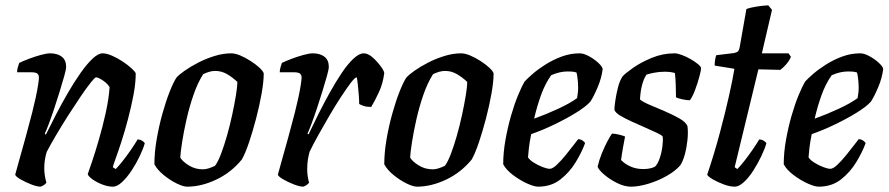

<svg xmlns="http://www.w3.org/2000/svg" viewBox="-20 -700 3332 720"><path d="M132 0Q119 0 97 -8.5Q75 -17 57 -27.5Q39 -38 37 -45Q42 -64 52.5 -101Q63 -138 76 -185Q89 -232 101 -279Q108 -307 114 -334.5Q120 -362 123 -382.5Q126 -403 126 -409Q126 -419 120 -424Q114 -429 97 -429H44Q44 -438 47 -448Q50 -458 52 -464Q66 -471 88.5 -479.5Q111 -488 133 -494Q155 -500 168 -500Q195 -500 211.5 -487.5Q228 -475 228 -449Q228 -440 221 -415Q214 -390 204 -357.5Q194 -325 183 -292Q172 -259 162.5 -234Q153 -209 148 -199L152 -195Q169 -230 190 -270.5Q211 -311 234.5 -351.5Q258 -392 281.5 -425.5Q305 -459 326.5 -479.5Q348 -500 365 -500Q380 -500 400.5 -491Q421 -482 440.5 -469Q460 -456 473.5 -443.5Q487 -431 489 -425Q489 -388 480.5 -343.5Q472 -299 460 -253.5Q448 -208 435.5 -169.5Q423 -131 413.5 -105Q404 -79 403 -73L414 -66Q424 -76 439.5 -95.5Q455 -115 470.5 -137.5Q486 -160 496 -177Q505 -177 512.5 -172.5Q520 -168 523 -163Q517 -142 504 -114.5Q491 -87 473.5 -60.5Q456 -34 437.5 -17Q419 0 404 0Q385 0 364 -8Q343 -16 327 -27.5Q311 -39 309 -47Q313 -58 325 -93.5Q337 -129 351 -177Q365 -225 376.5 -277Q388 -329 391 -373Q383 -387 365.5 -398.5Q348 -410 340 -410Q336 -410 320 -390Q304 -370 282 -337.5Q260 -305 236 -267.5Q212 -230 190.5 -193.5Q169 -157 155 -130Q146 -100 146 -69Q146 -43 154 -15Q147 -5 132 0Z M682 0Q667 0 642.5 -12Q618 -24 594 -43.5Q570 -63 559 -84Q559 -128 567.5 -177.5Q576 -227 589 -273.5Q602 -320 616 -355.5Q630 -391 641 -408Q650 -419 672 -434.5Q694 -450 723 -465Q752 -480 784.5 -490Q817 -500 847 -500Q862 -500 881 -492Q900 -484 919.5 -471.5Q939 -459 952.5 -446.5Q966 -434 969 -425Q969 -394 961 -349Q953 -304 940.5 -256Q928 -208 914 -166.5Q900 -125 887 -102Q847 -53 791 -26.5Q735 0 682 0ZM741 -65Q751 -65 762 -68.5Q773 -72 786 -78Q797 -92 808.5 -122Q820 -152 831 -190.5Q842 -229 850.5 -268.5Q859 -308 864.5 -341Q870 -374 870 -393Q852 -410 831.5 -422Q811 -434 787 -434Q776 -434 765.5 -431Q755 -428 742 -422Q721 -389 705.5 -344Q690 -299 679.5 -252.5Q669 -206 663 -167.5Q657 -129 656 -109Q665 -94 688.5 -79.5Q712 -65 741 -65Z M1117 0Q1104 0 1082 -8.5Q1060 -17 1042 -27.5Q1024 -38 1022 -45Q1027 -64 1037.5 -101Q1048 -138 1061 -185Q1074 -232 1086 -279Q1093 -307 1099 -334.5Q1105 -362 1108 -382.5Q1111 -403 1111 -409Q1111 -419 1105 -424Q1099 -429 1082 -429H1029Q1029 -438 1032 -448Q1035 -458 1037 -464Q1051 -471 1073.5 -479.5Q1096 -488 1118 -494Q1140 -500 1153 -500Q1180 -500 1196.5 -487.5Q1213 -475 1213 -449Q1213 -440 1206 -415Q1199 -390 1189 -357.5Q1179 -325 1168 -292Q1157 -259 1147.5 -234Q1138 -209 1133 -199L1137 -196Q1153 -230 1173.5 -271Q1194 -312 1216.5 -352.5Q1239 -393 1261.5 -426.5Q1284 -460 1305.5 -480Q1327 -500 1344 -500Q1360 -500 1377 -485Q1394 -470 1407 -452.5Q1420 -435 1421 -426Q1416 -387 1401 -354.5Q1386 -322 1372 -299Q1354 -299 1343 -303Q1332 -307 1327 -310Q1327 -323 1325.5 -343Q1324 -363 1322 -381.5Q1320 -400 1318 -410Q1311 -410 1295.5 -389.5Q1280 -369 1259 -337Q1238 -305 1216 -267.5Q1194 -230 1174 -194Q1154 -158 1141 -131Q1137 -117 1134.5 -101Q1132 -85 1132 -66Q1132 -40 1139 -15Q1132 -5 1117 0Z M1544 0Q1529 0 1504.5 -12Q1480 -24 1456 -43.5Q1432 -63 1421 -84Q1421 -128 1429.5 -177.5Q1438 -227 1451 -273.5Q1464 -320 1478 -355.5Q1492 -391 1503 -408Q1512 -419 1534 -434.5Q1556 -450 1585 -465Q1614 -480 1646.5 -490Q1679 -500 1709 -500Q1724 -500 1743 -492Q1762 -484 1781.5 -471.5Q1801 -459 1814.5 -446.5Q1828 -434 1831 -425Q1831 -394 1823 -349Q1815 -304 1802.5 -256Q1790 -208 1776 -166.5Q1762 -125 1749 -102Q1709 -53 1653 -26.5Q1597 0 1544 0ZM1603 -65Q1613 -65 1624 -68.5Q1635 -72 1648 -78Q1659 -92 1670.5 -122Q1682 -152 1693 -190.5Q1704 -229 1712.5 -268.5Q1721 -308 1726.5 -341Q1732 -374 1732 -393Q1714 -410 1693.5 -422Q1673 -434 1649 -434Q1638 -434 1627.5 -431Q1617 -428 1604 -422Q1583 -389 1567.5 -344Q1552 -299 1541.5 -252.5Q1531 -206 1525 -167.5Q1519 -129 1518 -109Q1527 -94 1550.5 -79.5Q1574 -65 1603 -65Z M1998 0Q1983 0 1956.5 -12Q1930 -24 1904 -43.5Q1878 -63 1867 -84Q1867 -128 1875.5 -175.5Q1884 -223 1896.5 -266.5Q1909 -310 1923 -343.5Q1937 -377 1947 -394Q1957 -405 1977 -422.5Q1997 -440 2025.5 -458Q2054 -476 2086.5 -488Q2119 -500 2154 -500Q2169 -500 2189 -489Q2209 -478 2224 -464Q2239 -450 2240 -441Q2236 -408 2221.5 -373.5Q2207 -339 2194 -319Q2177 -300 2140.5 -277.5Q2104 -255 2059.5 -233.5Q2015 -212 1972 -197Q1966 -168 1963.5 -146Q1961 -124 1960 -110Q1966 -100 1982 -90Q1998 -80 2015 -73.5Q2032 -67 2042 -67Q2052 -67 2068 -82Q2084 -97 2101 -118Q2118 -139 2131 -156Q2144 -173 2148 -178Q2157 -178 2164.5 -173Q2172 -168 2174 -163Q2162 -130 2139 -92Q2116 -54 2081.5 -27Q2047 0 1998 0ZM1983 -255Q2030 -272 2074 -292.5Q2118 -313 2144 -332Q2145 -338 2146.5 -349Q2148 -360 2148 -368Q2148 -402 2142 -428Q2133 -431 2125 -431.5Q2117 -432 2108 -432Q2079 -432 2047 -418Q2024 -386 2008.5 -342.5Q1993 -299 1983 -255Z M2346 0Q2322 0 2294.5 -13.5Q2267 -27 2246 -45Q2225 -63 2221 -75Q2227 -101 2237.5 -126.5Q2248 -152 2258.5 -171.5Q2269 -191 2275 -199Q2286 -199 2302 -195Q2318 -191 2324 -188Q2321 -173 2316.5 -148Q2312 -123 2309 -100Q2322 -86 2343.5 -76Q2365 -66 2393 -66Q2403 -66 2415 -68Q2427 -70 2436 -75Q2446 -84 2453.5 -105.5Q2461 -127 2464 -150.5Q2467 -174 2465 -188Q2462 -193 2444 -201.5Q2426 -210 2401 -221Q2376 -232 2350.5 -243.5Q2325 -255 2306.5 -266Q2288 -277 2284 -288Q2284 -299 2287.5 -323Q2291 -347 2297.5 -372.5Q2304 -398 2315 -414Q2325 -425 2354 -445.5Q2383 -466 2424 -483Q2465 -500 2510 -500Q2520 -500 2536.5 -494Q2553 -488 2569.5 -478.5Q2586 -469 2597.5 -459.5Q2609 -450 2609 -444Q2609 -436 2602.5 -412Q2596 -388 2586.5 -362.5Q2577 -337 2567 -324Q2554 -324 2537 -328Q2520 -332 2515 -335Q2515 -357 2514 -382.5Q2513 -408 2511 -426Q2496 -431 2473 -431Q2451 -431 2431.5 -427Q2412 -423 2404 -420Q2383 -387 2380 -327Q2390 -318 2416 -307Q2442 -296 2472.5 -283Q2503 -270 2527.5 -256Q2552 -242 2558 -227Q2561 -204 2558 -175Q2555 -146 2548 -120.5Q2541 -95 2531 -80Q2513 -59 2480.5 -40.5Q2448 -22 2411.5 -11Q2375 0 2346 0Z M2735 0Q2717 0 2694 -8.5Q2671 -17 2653 -27.5Q2635 -38 2632 -45Q2659 -125 2679.5 -202Q2700 -279 2714 -341.5Q2728 -404 2734 -442L2660 -454Q2660 -467 2662 -477.5Q2664 -488 2666 -493L2732 -501Q2743 -503 2747.5 -507.5Q2752 -512 2754 -524L2779 -666Q2791 -671 2815 -675Q2839 -679 2861 -680L2875 -663L2837 -500H2937L2946 -487Q2940 -472 2927.5 -458Q2915 -444 2906 -438L2824 -440L2735 -73L2745 -66Q2755 -76 2770.5 -95.5Q2786 -115 2801.5 -137.5Q2817 -160 2827 -177Q2836 -177 2843.5 -172.5Q2851 -168 2854 -163Q2848 -142 2835 -114.5Q2822 -87 2805 -60.5Q2788 -34 2769.5 -17Q2751 0 2735 0Z M3050 0Q3035 0 3008.5 -12Q2982 -24 2956 -43.5Q2930 -63 2919 -84Q2919 -128 2927.5 -175.5Q2936 -223 2948.5 -266.5Q2961 -310 2975 -343.5Q2989 -377 2999 -394Q3009 -405 3029 -422.5Q3049 -440 3077.5 -458Q3106 -476 3138.5 -488Q3171 -500 3206 -500Q3221 -500 3241 -489Q3261 -478 3276 -464Q3291 -450 3292 -441Q3288 -408 3273.5 -373.5Q3259 -339 3246 -319Q3229 -300 3192.5 -277.5Q3156 -255 3111.5 -233.5Q3067 -212 3024 -197Q3018 -168 3015.5 -146Q3013 -124 3012 -110Q3018 -100 3034 -90Q3050 -80 3067 -73.5Q3084 -67 3094 -67Q3104 -67 3120 -82Q3136 -97 3153 -118Q3170 -139 3183 -156Q3196 -173 3200 -178Q3209 -178 3216.5 -173Q3224 -168 3226 -163Q3214 -130 3191 -92Q3168 -54 3133.5 -27Q3099 0 3050 0ZM3035 -255Q3082 -272 3126 -292.5Q3170 -313 3196 -332Q3197 -338 3198.5 -349Q3200 -360 3200 -368Q3200 -402 3194 -428Q3185 -431 3177 -431.5Q3169 -432 3160 -432Q3131 -432 3099 -418Q3076 -386 3060.5 -342.5Q3045 -299 3035 -255Z"/></svg>

Font: Texturina 72pt 72pt SemiBold
Style: Italic
Weight: 600
Italic angle: -11°
Designer: Guillermo Torres Carreño
Foundry: Omnibus-Type
Version: Version 1.002; ttfautohint (v1.8.3)